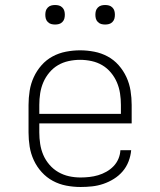

<svg xmlns="http://www.w3.org/2000/svg" viewBox="-20 -739 640 767"><path d="M302 8Q273 8 244.5 2.5Q216 -3 191 -16.5Q166 -30 146.5 -51.5Q127 -73 115 -99Q103 -125 98.5 -153Q94 -181 94 -210V-320Q94 -348 98.5 -376.5Q103 -405 115 -431Q127 -457 146 -478.5Q165 -500 190 -513.5Q215 -527 243.5 -532.5Q272 -538 300 -538Q328 -538 356.5 -532.5Q385 -527 410 -513.5Q435 -500 454 -478.5Q473 -457 485 -431Q497 -405 501.5 -376.5Q506 -348 506 -320V-246H137V-210Q137 -187 140.5 -164Q144 -141 153 -120Q162 -99 177.5 -81Q193 -63 213 -51.5Q233 -40 255.5 -35Q278 -30 302 -30Q319 -30 337 -32Q355 -34 372 -39Q389 -44 405 -53Q421 -62 433.5 -75Q446 -88 453 -104.5Q460 -121 461 -139H504Q502 -116 493.5 -94Q485 -72 470 -54.5Q455 -37 435 -24.5Q415 -12 393 -4.5Q371 3 348 5.5Q325 8 302 8ZM463 -284V-320Q463 -343 459.5 -366Q456 -389 447 -410Q438 -431 423 -449Q408 -467 388.5 -478.5Q369 -490 346 -495Q323 -500 300 -500Q277 -500 254 -495Q231 -490 211.5 -478.5Q192 -467 177 -449Q162 -431 153 -410Q144 -389 140.5 -366Q137 -343 137 -320V-284ZM400 -641Q392 -641 384.5 -643Q377 -645 371 -651Q365 -657 363 -664.5Q361 -672 361 -680Q361 -688 363 -695.5Q365 -703 371 -709Q377 -715 384.5 -717Q392 -719 400 -719Q408 -719 415.5 -717Q423 -715 429 -709Q435 -703 437 -695.5Q439 -688 439 -680Q439 -672 437 -664.5Q435 -657 429 -651Q423 -645 415.5 -643Q408 -641 400 -641ZM200 -641Q192 -641 184.5 -643Q177 -645 171 -651Q165 -657 163 -664.5Q161 -672 161 -680Q161 -688 163 -695.5Q165 -703 171 -709Q177 -715 184.5 -717Q192 -719 200 -719Q208 -719 215.5 -717Q223 -715 229 -709Q235 -703 237 -695.5Q239 -688 239 -680Q239 -672 237 -664.5Q235 -657 229 -651Q223 -645 215.5 -643Q208 -641 200 -641Z"/></svg>

Font: Iosevka Slab XLtEx
Style: Regular
Weight: 200
Width: 7
Monospace: yes
Designer: Belleve Invis
Foundry: Belleve Invis
Version: Version 11.1.0; ttfautohint (v1.8.3)